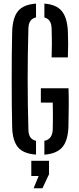

<svg xmlns="http://www.w3.org/2000/svg" viewBox="-20 -826 425 1034"><path d="M174 6.5Q106 2 76.8 -33Q47.5 -68 45.5 -141.5Q44 -203.5 43.5 -268.2Q43 -333 43 -398.5Q43 -464 43.5 -528.8Q44 -593.5 45.5 -654.5Q48 -731.5 77.5 -766.8Q107 -802 174 -806.5V-732.5Q153.5 -727.5 143.8 -713.5Q134 -699.5 133 -673.5Q131 -606.5 130 -537.8Q129 -469 129 -400.2Q129 -331.5 130 -263Q131 -194.5 133 -127Q133.5 -101.5 143.2 -87Q153 -72.5 174 -67.5ZM219 7V-67.5Q240.5 -72 251.5 -86.5Q262.5 -101 264 -127Q264.5 -150 264.8 -175.2Q265 -200.5 264.8 -225.5Q264.5 -250.5 264 -273.5H200V-350.5H349Q350.5 -310.5 350.2 -258Q350 -205.5 348.5 -141.5Q345.5 -67.5 315.2 -32.8Q285 2 219 7ZM258 -517Q259.5 -554.5 259.5 -595.5Q259.5 -636.5 258 -673.5Q257 -698.5 247.5 -712.8Q238 -727 219 -732V-806.5Q282.5 -802 312 -767.2Q341.5 -732.5 345.5 -659Q347 -624.5 347 -588.2Q347 -552 345.5 -517ZM161 188 188 122H148.5V40H244V112.5L208.5 188Z"/></svg>

Font: Big Shoulders Stencil Display Thin SemiBold
Style: Regular
Weight: 600
Version: Version 2.001